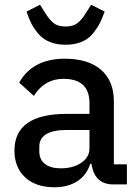

<svg xmlns="http://www.w3.org/2000/svg" viewBox="-20 -779 586 811"><path d="M92 -730 149 -759 170 -726Q189 -695 207 -681Q225 -667 257 -667Q289 -667 307.5 -681.5Q326 -696 344 -726L365 -759L422 -730Q412 -702 402 -682Q392 -662 373.5 -638.5Q355 -615 325.5 -602.5Q296 -590 257 -590Q218 -590 188.5 -602.5Q159 -615 140 -638.5Q121 -662 111.5 -681.5Q102 -701 92 -730ZM210 12Q131 12 86 -30Q41 -72 41 -143Q41 -298 262 -298H358V-343Q358 -446 248 -446Q168 -446 123 -374L61 -430Q118 -531 254 -531Q353 -531 407 -484Q461 -437 461 -351V-85H516V0H459Q383 0 368 -78L366 -87H361Q346 -39 306.5 -13.5Q267 12 210 12ZM237 -68Q289 -68 323.5 -91.5Q358 -115 358 -153V-230H263Q146 -230 146 -159V-140Q146 -105 170 -86.5Q194 -68 237 -68Z"/></svg>

Font: Anuphan Medium
Style: Regular
Weight: 500
Designer: Mike Abbink, Paul van der Laan, Pieter van Rosmalen, Mint Tantisuwanna
Foundry: Bold Monday; Cadson Demak
Version: Version 3.002;hotconv 1.0.109;makeotfexe 2.5.65596